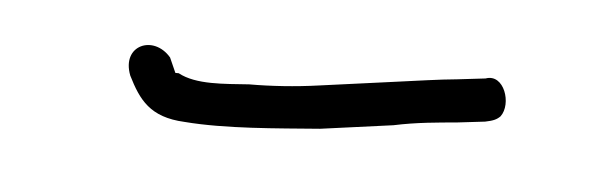

<svg xmlns="http://www.w3.org/2000/svg" viewBox="-23 -336 370 116"><g transform="rotate(5 162.0 -277.5)"><path d="M55 -281C62 -267 69 -257 90 -256C115 -254 146 -257 172 -259L216 -265C230 -268 243 -269 254 -270L271 -272C276 -273 278 -274 280 -276C286 -284 280 -302 269 -298L252 -296C241 -295 228 -293 213 -291L169 -285C155 -283 140 -282 127 -282C112 -281 95 -279 84 -285H82L78 -294C67 -307 48 -299 55 -281ZM59 -272V-273ZM172 -259H173ZM271 -272Z"/></g></svg>

Font: Stray Cat
Style: LtExt
Weight: 300
Version: Version 1.0